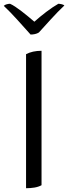

<svg xmlns="http://www.w3.org/2000/svg" viewBox="-27 -990 361 1017"><path d="M193 -9Q177 0 155.5 3.5Q134 7 111 7V-703Q145 -721 193 -721ZM314 -961Q279 -928 244 -889.5Q209 -851 179 -818Q170 -812 158 -809.5Q146 -807 135 -807Q102 -844 64.5 -885.5Q27 -927 -7 -959Q-1 -965 9 -967.5Q19 -970 26 -970Q38 -965 54.5 -954Q71 -943 88.5 -929.5Q106 -916 123.5 -901.5Q141 -887 155 -875Q168 -887 184.5 -900.5Q201 -914 218 -927Q235 -940 251.5 -951Q268 -962 282 -970Q290 -970 300 -967.5Q310 -965 314 -961Z"/></svg>

Font: Gotu
Style: Regular
Weight: 400
Designer: Sarang Kulkarni & Kailash Malviya
Foundry: Ek Type
Version: Version 2.320;hotconv 1.0.109;makeotfexe 2.5.65596; ttfautoh